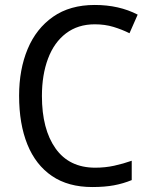

<svg xmlns="http://www.w3.org/2000/svg" viewBox="-20 -837 604 774"><path d="M362 -739Q294 -739 246 -702.5Q198 -666 173.5 -600.5Q149 -535 149 -450Q149 -316 204 -238.5Q259 -161 364 -161Q404 -161 440.5 -169Q477 -177 511 -189V-111Q477 -97 439.5 -90Q402 -83 352 -83Q255 -83 189.5 -127.5Q124 -172 90.5 -254.5Q57 -337 57 -451Q57 -557 91.5 -639.5Q126 -722 194 -769.5Q262 -817 362 -817Q460 -817 535 -778L502 -703Q472 -718 437.5 -728.5Q403 -739 362 -739Z"/></svg>

Font: Noto Sans Kannada UI SemiCondensed
Style: Regular
Weight: 400
Width: 4
Designer: Jelle Bosma - Monotype Design Team
Foundry: Monotype Imaging Inc.
Version: Version 2.005; ttfautohint (v1.8.4.7-5d5b)